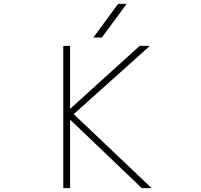

<svg xmlns="http://www.w3.org/2000/svg" viewBox="-20 -969 1040 991"><path d="M505.9 -775.4H461.9L589.8 -949.2H633.8ZM341.8 -407.2 701.2 -732.4H753.9L360.4 -379.9L762.7 2H711.9L341.8 -351.6V2H306.6V-732.4H341.8Z"/></svg>

Font: Gen Shin Gothic Monospace ExtraLight
Style: Regular
Weight: 200
Designer: [Source Han Sans]
Ryoko NISHIZUKA  (kana & ideographs); Paul D. Hunt (Latin, Greek & Cyrillic); Wenlong ZHANG  (bopomofo
Version: Version 1.002.20150607